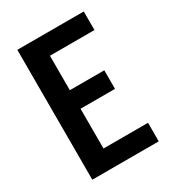

<svg xmlns="http://www.w3.org/2000/svg" viewBox="-178 -838 855 941"><g transform="rotate(-30 250.0 -367.5)"><path d="M66 0V-735H442V-630H190V-435H385V-330H190V-105H442V0Z"/></g></svg>

Font: Iosevka SS04 Extrabold
Style: Regular
Weight: 800
Monospace: yes
Designer: Belleve Invis
Foundry: Belleve Invis
Version: Version 19.0.0; ttfautohint (v1.8.4)